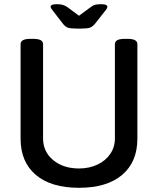

<svg xmlns="http://www.w3.org/2000/svg" viewBox="-20 -887 752 914"><path d="M78 -227V-677Q78 -702 124 -702H139Q185 -702 185 -677V-228Q185 -165 233 -125Q281 -85 356 -85Q405 -85 444 -103.5Q483 -122 505 -154.5Q527 -187 527 -228V-677Q527 -702 573 -702H588Q634 -702 634 -677V-227Q634 -116 561.5 -54.5Q489 7 356 7Q223 7 150.5 -54.5Q78 -116 78 -227ZM278 -776 234 -833Q221 -848 221 -855Q221 -867 250 -867Q267 -867 278 -864Q289 -861 301 -853L356 -812L413 -854Q423 -862 433.5 -864.5Q444 -867 462 -867Q491 -867 491 -855Q491 -851 488 -845.5Q485 -840 477 -831L434 -776Q421 -760 408.5 -755.5Q396 -751 369 -751H343Q315 -751 302.5 -755.5Q290 -760 278 -776Z"/></svg>

Font: Asap-Medium
Style: Regular
Weight: 500
Designer: Pablo Cosgaya
Foundry: Omnibus-Type
Version: Version 2.000; ttfautohint (v1.8)